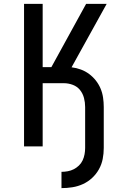

<svg xmlns="http://www.w3.org/2000/svg" viewBox="-20 -755 640 990"><path d="M297 215V131Q313 131 329.5 128Q346 125 360.5 117.5Q375 110 387 98.5Q399 87 406 72Q413 57 416 40.5Q419 24 419 8V-203Q419 -227 413 -250Q407 -273 392.5 -291Q378 -309 355.5 -317.5Q333 -326 309 -326H200V0H104V-735H200V-409H245L424 -735H530L349 -408Q374 -405 397 -396.5Q420 -388 439.5 -373.5Q459 -359 474 -340Q489 -321 498.5 -298.5Q508 -276 511.5 -251.5Q515 -227 515 -203V8Q515 37 509.5 65Q504 93 490 118Q476 143 455 162.5Q434 182 408 194Q382 206 353.5 210.5Q325 215 297 215Z"/></svg>

Font: Iosevka Aile Medium
Style: Regular
Weight: 500
Designer: Belleve Invis
Foundry: Belleve Invis
Version: Version 27.3.5; ttfautohint (v1.8.4)